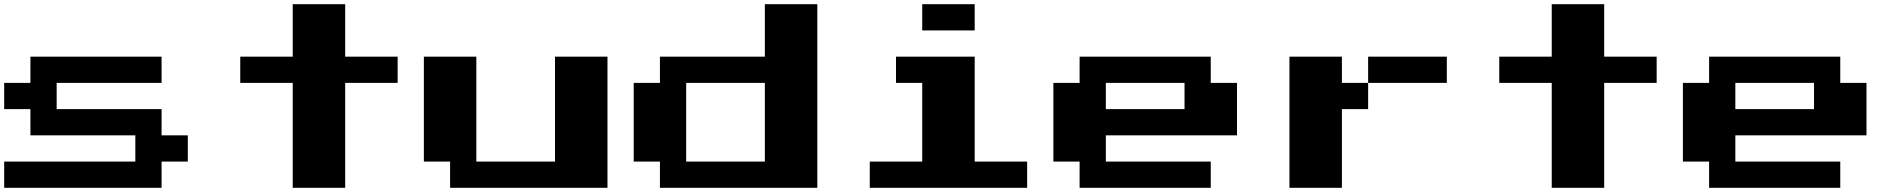

<svg xmlns="http://www.w3.org/2000/svg" viewBox="-20 -1020 9040 915"><path d="M0 -125V-250H625V-375H125V-500H0V-625H125V-750H750V-625H250V-500H750V-375H875V-250H750V-125Z M1375 -125V-625H1125V-750H1375V-1000H1625V-750H1875V-625H1625V-125Z M2125 -125V-250H2000V-750H2250V-250H2625V-750H2875V-125Z M3125 -125V-250H3000V-625H3125V-750H3625V-1000H3875V-125ZM3250 -250H3625V-625H3250Z M4375 -875V-1000H4625V-875ZM4125 -125V-250H4375V-625H4250V-750H4625V-250H4875V-125Z M5125 -125V-250H5000V-625H5125V-750H5750V-625H5875V-375H5250V-250H5750V-125ZM5250 -500H5625V-625H5250Z M6375 -625H6500V-500H6375V-125H6125V-750H6375ZM6875 -750V-625H6500V-750Z M7375 -125V-625H7125V-750H7375V-1000H7625V-750H7875V-625H7625V-125Z M8125 -125V-250H8000V-625H8125V-750H8750V-625H8875V-375H8250V-250H8750V-125ZM8250 -500H8625V-625H8250Z"/></svg>

Font: Press Start 2P
Style: Regular
Weight: 400
Designer: CodeMan38
Foundry: CodeMan38
Version: Version 3.000